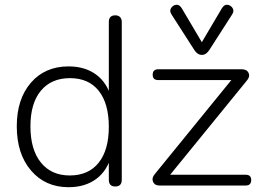

<svg xmlns="http://www.w3.org/2000/svg" viewBox="-20 -774 1108 801"><path d="M266 7Q169 7 109.5 -62.5Q50 -132 50 -247Q50 -361 109 -429Q168 -497 266 -497Q335 -497 381.5 -462.5Q428 -428 445 -363L434 -355V-682Q434 -710 461 -710Q474 -710 481 -702.5Q488 -695 488 -682V-24Q488 4 461 4Q434 4 434 -24V-135L445 -127Q428 -62 381.5 -27.5Q335 7 266 7ZM271 -42Q349 -42 391.5 -95Q434 -148 434 -245Q434 -342 392 -395Q350 -448 272 -448Q194 -448 150.5 -395.5Q107 -343 107 -247Q107 -150 150.5 -96Q194 -42 271 -42ZM646 0Q625 0 618.5 -16Q612 -32 626 -48L972 -473L986 -440H640Q617 -440 617 -462Q617 -485 640 -485H989Q1010 -485 1017 -469.5Q1024 -454 1010 -438L663 -12L649 -45H1005Q1028 -45 1028 -23Q1028 0 1005 0ZM822 -545Q804 -545 791 -565L696 -713Q686 -728 693.5 -740Q701 -752 714.5 -754Q728 -756 738 -740L822 -598L906 -740Q916 -756 929.5 -754Q943 -752 950.5 -740Q958 -728 948 -713L853 -565Q847 -556 839.5 -550.5Q832 -545 822 -545Z"/></svg>

Font: Nunito VF Beta Light
Style: Regular
Weight: 300
Designer: Vernon Adams
Foundry: newtypography
Version: Version 3.001